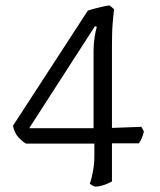

<svg xmlns="http://www.w3.org/2000/svg" viewBox="-20 -585 590 710"><path d="M333 105Q330 105 323.5 102Q317 99 312 94Q318 79 323.5 50Q329 21 329 -9V-54H76Q63 -61 48 -77.5Q33 -94 28 -120L305 -546Q314 -549 327 -552.5Q340 -556 355 -559.5Q370 -563 385 -565L402 -551Q401 -543 399.5 -529.5Q398 -516 396.5 -497.5Q395 -479 394.5 -457Q394 -435 394 -409V-112L503 -116L512 -99Q511 -93 508 -84Q505 -75 501 -67.5Q497 -60 494 -55H394V86Q387 90 376.5 94.5Q366 99 354.5 102Q343 105 333 105ZM88 -111H326V-398Q326 -423 330 -448Q334 -473 338 -486L331 -488Z"/></svg>

Font: Texturina Medium 12pt ExtraLight
Style: Regular
Weight: 250
Version: Version 1.002